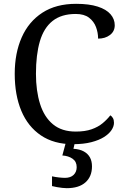

<svg xmlns="http://www.w3.org/2000/svg" viewBox="-20 -744 654 1004"><path d="M361 10Q262 10 194 -36Q126 -82 91.5 -164.5Q57 -247 57 -358Q57 -466 93.5 -548.5Q130 -631 201.5 -677.5Q273 -724 378 -724Q446 -724 491 -709.5Q536 -695 558 -669.5Q580 -644 580 -612Q580 -580 555 -561Q530 -542 493 -542Q493 -573 482 -602.5Q471 -632 445.5 -651.5Q420 -671 376 -671Q301 -671 255 -634.5Q209 -598 188.5 -528Q168 -458 168 -358Q168 -269 189.5 -200.5Q211 -132 257 -94Q303 -56 376 -56Q425 -56 459 -68Q493 -80 516.5 -99.5Q540 -119 557 -141Q565 -136 570.5 -126.5Q576 -117 576 -102Q576 -83 563 -63.5Q550 -44 524 -27.5Q498 -11 457.5 -0.5Q417 10 361 10ZM329 240Q319 240 305.5 238.5Q292 237 278 234.5Q264 232 252 229V178Q270 182 288.5 184Q307 186 320 186Q349 186 365 170.5Q381 155 381 130Q381 101 359.5 86Q338 71 306 69L327 -9H374L364 34Q397 36 418.5 48Q440 60 450.5 79.5Q461 99 461 126Q461 179 427 209.5Q393 240 329 240Z"/></svg>

Font: Noto Serif Bengali
Style: Regular
Weight: 400
Designer: Juan Bruce, Universal Thirst, Indian Type Foundry and the Monotype Design Team.
Foundry: Monotype Imaging Inc.
Version: Version 2.003